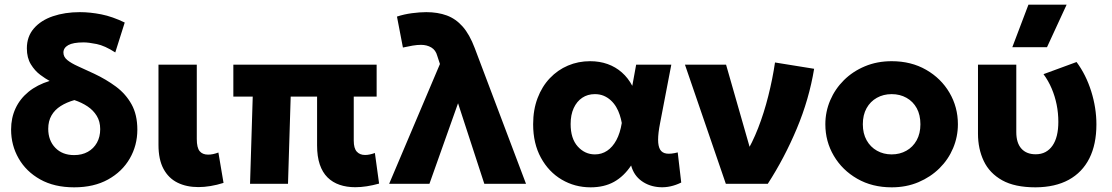

<svg xmlns="http://www.w3.org/2000/svg" viewBox="-20 -787 4759 822"><path d="M297.5 15Q212.5 15 152.2 -18.8Q92 -52.5 59.8 -108.8Q27.5 -165 27.5 -232.5Q27.5 -282 46.5 -323Q65.5 -364 102.2 -394Q139 -424 192.5 -440.5Q175.5 -449.5 152.5 -466.5Q129.5 -483.5 112.2 -511.5Q95 -539.5 95 -580Q95 -630.5 125 -665.2Q155 -700 206.5 -717.5Q258 -735 322 -735Q366 -735 413.8 -725.5Q461.5 -716 514 -690.5L473.5 -562.5Q428.5 -591.5 393.8 -598.5Q359 -605.5 338 -605.5Q293 -605.5 272.2 -593.8Q251.5 -582 251.5 -562Q251.5 -543.5 268 -530Q284.5 -516.5 314 -503.2Q343.5 -490 383 -471.5Q434 -447.5 476 -416.5Q518 -385.5 543 -340.8Q568 -296 568 -232Q568 -164.5 535.5 -108.2Q503 -52 442.5 -18.5Q382 15 297.5 15ZM297.5 -123Q331 -123 356 -137Q381 -151 395 -176Q409 -201 409 -234Q409 -267 394.2 -291Q379.5 -315 354.8 -331.5Q330 -348 298.5 -358.5Q265 -349 239.8 -333Q214.5 -317 200.5 -292.8Q186.5 -268.5 186.5 -235.5Q186.5 -185.5 216.8 -154.2Q247 -123 297.5 -123Z M829.5 14Q778.5 14 740 -5Q701.5 -24 680 -64Q658.5 -104 658.5 -166.5V-510H822.5V-192Q822.5 -154.5 834.8 -139.8Q847 -125 871 -125Q881 -125 892 -127.2Q903 -129.5 915 -134L937 -4Q908.5 5 881.2 9.5Q854 14 829.5 14Z M1501 14.5Q1464 14.5 1434 4.2Q1404 -6 1382.2 -27.5Q1360.5 -49 1349 -83Q1337.5 -117 1337.5 -164.5V-373.5H1224.5L1213 0H1050.5L1062 -373.5H979V-510H1592.5V-373.5H1494.5V-185Q1494.5 -152 1507.5 -137.8Q1520.5 -123.5 1543 -123.5Q1553 -123.5 1563.5 -125.8Q1574 -128 1585 -132L1603 -1Q1576 6.5 1550.5 10.5Q1525 14.5 1501 14.5Z M1646 0 1863.5 -513 1852 -548Q1845.5 -572.5 1826.5 -583.8Q1807.5 -595 1782 -595Q1766.5 -595 1746.8 -591.8Q1727 -588.5 1705 -583.5L1679.5 -716Q1709.5 -726 1743.5 -730.5Q1777.5 -735 1805 -735Q1854 -735 1892.8 -720.8Q1931.5 -706.5 1961 -673Q1990.5 -639.5 2012.5 -581L2232 0H2053.5L1941 -345L1818.5 0Z M2508.5 15Q2441 15 2385 -18Q2329 -51 2295.8 -111.8Q2262.5 -172.5 2262.5 -255Q2262.5 -317 2281.5 -367Q2300.5 -417 2334 -452.2Q2367.5 -487.5 2411.5 -506.2Q2455.5 -525 2506.5 -525Q2547 -525 2581.2 -512.8Q2615.5 -500.5 2642.2 -477Q2669 -453.5 2687 -419.5L2703.5 -510H2854L2806 -260Q2797.5 -217 2797.5 -189Q2797.5 -161 2806.2 -146.5Q2815 -132 2833.8 -129.5Q2852.5 -127 2881.5 -134.5L2896.5 -5.5Q2850.5 17 2805.5 14.5Q2760.5 12 2727 -12Q2693.5 -36 2682 -78.5Q2651 -32 2608.8 -8.5Q2566.5 15 2508.5 15ZM2527 -126Q2556 -126 2579.2 -141.5Q2602.5 -157 2618.8 -187Q2635 -217 2642 -260.5Q2639 -277.5 2633.2 -295.2Q2627.5 -313 2618 -329Q2608.5 -345 2595.2 -357.2Q2582 -369.5 2565 -376.8Q2548 -384 2526.5 -384Q2496 -384 2472.8 -368.5Q2449.5 -353 2436.2 -324.2Q2423 -295.5 2423 -256Q2423 -193.5 2453.5 -159.8Q2484 -126 2527 -126Z M3087.5 0 2912.5 -510H3088.5L3208.5 -91L3170 -125Q3200.5 -174 3225.8 -238.8Q3251 -303.5 3269.2 -376Q3287.5 -448.5 3298 -519.5L3465.5 -492.5Q3444 -362 3391.2 -236.2Q3338.5 -110.5 3267 0Z M3797.5 15Q3714 15 3650 -21.8Q3586 -58.5 3549.8 -120Q3513.5 -181.5 3513.5 -255Q3513.5 -308.5 3534.2 -357.2Q3555 -406 3593 -443.8Q3631 -481.5 3683 -503.2Q3735 -525 3797.5 -525Q3881 -525 3945 -488.2Q4009 -451.5 4045 -390Q4081 -328.5 4081 -255Q4081 -201.5 4060.5 -152.8Q4040 -104 4002 -66.5Q3964 -29 3912 -7Q3860 15 3797.5 15ZM3797.5 -126Q3832.5 -126 3860.5 -141.8Q3888.5 -157.5 3904.5 -186.5Q3920.5 -215.5 3920.5 -255Q3920.5 -295 3904.8 -323.8Q3889 -352.5 3861 -368.2Q3833 -384 3797.5 -384Q3762 -384 3734 -368.2Q3706 -352.5 3690 -323.8Q3674 -295 3674 -255Q3674 -215.5 3690.2 -186.5Q3706.5 -157.5 3734.5 -141.8Q3762.5 -126 3797.5 -126Z M4413.5 15Q4324.5 15 4270.5 -15.2Q4216.5 -45.5 4191.8 -97.5Q4167 -149.5 4167 -215V-510H4331V-221.5Q4331 -175 4352.8 -150.8Q4374.5 -126.5 4414 -126.5Q4438 -126.5 4456 -136.2Q4474 -146 4486.2 -163.8Q4498.5 -181.5 4504.8 -207.2Q4511 -233 4511 -265Q4511 -303 4503.8 -339Q4496.5 -375 4482.5 -408Q4468.5 -441 4447.5 -469.5L4589 -521.5Q4629.5 -467 4651.8 -396Q4674 -325 4674 -254.5Q4674 -169 4643.8 -109Q4613.5 -49 4555.5 -17.2Q4497.5 14.5 4413.5 15ZM4314 -585 4383 -767H4546.5L4462.5 -585Z"/></svg>

Font: Geologica Roman
Style: Bold
Weight: 700
Designer: Sindre Bremnes, Frode Helland
Foundry: Monokrom Skriftforlag AS
Version: Version 1.010;gftools[0.9.28]